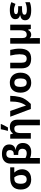

<svg xmlns="http://www.w3.org/2000/svg" viewBox="1984 -2820 1076 5085"><g transform="rotate(-90 2522.5 -278.0)"><path d="M429.2 -254.9Q429.2 -362.3 367.2 -438H342.8Q263.7 -438 231 -397.9Q198.2 -357.9 198.2 -266.1Q198.2 -109.9 314 -109.9Q370.6 -109.9 399.9 -147.2Q429.2 -184.6 429.2 -254.9ZM582 -231.9Q582 -160.6 549.1 -105.2Q516.1 -49.8 454.8 -20Q393.6 9.8 312 9.8Q185.1 9.8 115 -63.7Q44.9 -137.2 44.9 -266.1Q44.9 -546.9 353 -546.9H632.8V-438H494.1Q582 -345.2 582 -231.9Z M987.8 -648.9Q879.9 -648.9 879.9 -521V-143.1Q903.3 -127.9 937.5 -118.4Q971.7 -108.9 1001 -108.9Q1063.5 -108.9 1093.8 -139.2Q1124 -169.4 1124 -223.6Q1124 -277.8 1091.6 -305.9Q1059.1 -334 997.1 -334H961.9V-452.1H987.8Q1036.1 -452.1 1063 -478.8Q1089.8 -505.4 1089.8 -552.7Q1089.8 -600.1 1063 -624.5Q1036.1 -648.9 987.8 -648.9ZM1277.8 -210.9Q1277.8 -108.4 1214.1 -49.3Q1150.4 9.8 1045.9 9.8Q941.4 9.8 879.9 -21V240.2H731V-535.2Q731 -644.5 799.3 -704.8Q867.7 -765.1 986.8 -765.1Q1106 -765.1 1172.4 -714.4Q1238.8 -663.6 1238.8 -573.2Q1238.8 -500.5 1201.7 -458.3Q1164.6 -416 1095.7 -404.8V-401.9Q1277.8 -378.4 1277.8 -210.9Z M1701.2 -556.2Q1796.4 -556.6 1845.7 -504.9Q1895 -453.1 1895 -356V240.2H1746.1V-318.8Q1746.1 -377.9 1725.1 -407.2Q1704.1 -436.5 1658.2 -437Q1595.7 -437.5 1567.9 -395.5Q1540 -353.5 1540 -256.8V0H1391.1V-545.9H1504.9L1524.9 -476.1H1533.2Q1583.5 -556.2 1701.2 -556.2ZM1779.3 -795.9V-784.2Q1741.2 -693.4 1688 -606H1601.1V-621.1Q1609.9 -647.5 1622.6 -701.2Q1635.3 -754.9 1641.1 -795.9Z M2376 -545.9H2526.4Q2526.4 -420.9 2494.1 -285.4Q2461.9 -149.9 2312 0H2178.2L1973.1 -545.9H2126L2232.4 -243.2L2266.1 -131.8H2270Q2326.2 -206.5 2351.1 -303.2Q2376 -399.9 2376 -545.9Z M3139.6 -273.9Q3139.6 -140.6 3069.3 -65.4Q2999 9.8 2873.5 9.8Q2794.9 9.8 2734.9 -24.4Q2674.8 -58.6 2642.6 -123.5Q2610.4 -188 2610.4 -273.9Q2610.4 -407.7 2680.2 -481.9Q2750 -556.2 2876.5 -556.2Q2955.1 -556.2 3015.1 -522Q3075.2 -487.8 3107.4 -423.8Q3139.6 -359.9 3139.6 -273.9ZM2762.2 -274.4Q2762.7 -193.4 2789.1 -151.4Q2815.4 -109.9 2875 -109.9Q2934.6 -110.4 2960.9 -151.4Q2987.3 -192.4 2987.3 -273.4Q2987.3 -354.5 2960.9 -395.5Q2934.6 -436 2875 -436Q2815.4 -435.5 2788.6 -395.5Q2762.2 -355.5 2762.2 -274.4Z M3776.4 -295.9Q3776.4 8.8 3510.7 8.8Q3378.9 8.8 3316.7 -54.4Q3254.4 -117.7 3254.4 -249V-545.9H3403.8V-244.1Q3403.8 -172.9 3429.4 -141.4Q3455.1 -109.9 3513.7 -109.9Q3572.3 -109.9 3599.9 -155.3Q3627.4 -200.7 3627.4 -299.3Q3627.4 -397.9 3592.8 -545.9H3742.7Q3776.4 -413.6 3776.4 -295.9Z M4148.4 9.8Q4083.5 9.8 4051.8 -34.2L4054.2 7.3L4056.6 84V240.2H3907.7V-545.9H4056.6V-227.1Q4056.6 -108.9 4145.5 -108.9Q4207 -109.4 4234.9 -151.4Q4262.7 -193.4 4262.7 -289.1V-545.9H4411.6V0H4298.8L4277.8 -73.2H4270.5Q4229.5 9.8 4148.4 9.8Z M4798.8 -445.8Q4689.9 -445.8 4689.9 -395Q4689.9 -362.8 4722.4 -349.4Q4754.9 -335.9 4824.7 -335.9H4899.9V-232.9H4817.9Q4746.6 -232.9 4710.7 -217Q4674.8 -201.2 4674.8 -166Q4674.8 -105 4805.7 -105Q4915.5 -105 5006.8 -147V-27.8Q4922.9 9.8 4793.9 9.8Q4665 9.8 4596.4 -30.5Q4527.8 -70.8 4527.8 -150.9Q4527.8 -203.1 4559.1 -235.8Q4590.3 -268.6 4660.6 -282.2V-287.1Q4556.6 -311 4556.6 -413.1Q4556.6 -481.9 4618.7 -519Q4680.7 -556.2 4796.9 -556.2Q4913.1 -556.2 5007.8 -515.1L4961.9 -407.2Q4903.8 -430.7 4870.1 -438.2Q4836.4 -445.8 4798.8 -445.8Z"/></g></svg>

Font: OpenSans-Bold
Style: Bold
Weight: 700
Foundry: Ascender Corporation
Version: Version 1.10